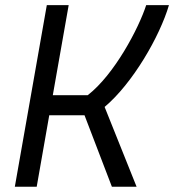

<svg xmlns="http://www.w3.org/2000/svg" viewBox="-20 -713 665 733"><path d="M36.6 0H120.1L168 -272.9H302.7L407.2 0H501.5L379.4 -304.7C486.3 -394.5 589.8 -573.7 625 -693.4H538.1C509.8 -605.5 417 -428.7 314.9 -349.6H181.6L242.2 -693.4H158.7Z"/></svg>

Font: Cascadia Mono SemiLight
Style: Italic
Weight: 350
Italic angle: -10°
Monospace: yes
Designer: Aaron Bell
Foundry: Saja Typeworks
Version: Version 2404.023